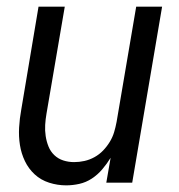

<svg xmlns="http://www.w3.org/2000/svg" viewBox="-20 -550 540 578"><path d="M179 8Q153 8 128 0Q103 -8 84.5 -25Q66 -42 55 -65Q44 -88 40 -113.5Q36 -139 37.5 -166Q39 -193 44 -220L96 -530H175L120 -208Q117 -191 116 -174Q115 -157 117.5 -140.5Q120 -124 126 -109Q132 -94 143.5 -83Q155 -72 170.5 -67Q186 -62 203 -62Q219 -62 234.5 -65.5Q250 -69 264.5 -77Q279 -85 290.5 -97Q302 -109 310.5 -123Q319 -137 323.5 -152Q328 -167 331 -183L390 -530H468L378 0H300L313 -75Q302 -57 288 -40.5Q274 -24 256.5 -12.5Q239 -1 219 3.5Q199 8 179 8Z"/></svg>

Font: iosevka_custom_sans_ss08
Style: Italic
Weight: 400
Italic angle: -10°
Designer: Belleve Invis
Foundry: Belleve Invis
Version: Version 10.3.0; ttfautohint (v1.8.3)